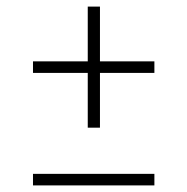

<svg xmlns="http://www.w3.org/2000/svg" viewBox="-20 -562 568 582"><path d="M283 -542H246V-376H80V-341H246V-175H283V-341H448V-376H283ZM80 0H448V-35H80Z"/></svg>

Font: Glow Sans SC Normal ExtraLight
Style: Regular
Weight: 200
Designer: Ryoko NISHIZUKA (kana, bopomofo & ideographs); Paul D. Hunt (Latin, Greek & Cyrillic); Sandoll Communications, Soo-young
Version: Version 0.93